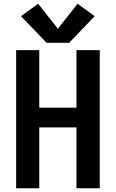

<svg xmlns="http://www.w3.org/2000/svg" viewBox="-20 -1002 616 1022"><path d="M66 0H189V-324H387V0H511V-735H387V-429H189V-735H66ZM228 -774H348L484 -916L393 -982L288 -849L183 -982L92 -916Z"/></svg>

Font: Iosevka Sparkle
Style: Bold
Weight: 700
Designer: Belleve Invis
Foundry: Belleve Invis
Version: Version 4.5.0; ttfautohint (v1.8.3)